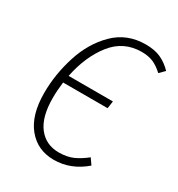

<svg xmlns="http://www.w3.org/2000/svg" viewBox="-169 -805 860 927"><g transform="rotate(30 261.5 -341.5)"><path d="M127 -376H374L368 -335H120Q114 -289 114 -245Q114 -140 156 -86Q198 -32 270 -32Q315 -32 348 -46.5Q381 -61 416 -89L439 -56Q361 11 267 11Q176 11 121 -56Q66 -123 66 -246Q66 -350 99 -453.5Q132 -557 201.5 -625.5Q271 -694 375 -694Q424 -694 458.5 -678.5Q493 -663 523 -632L495 -604Q467 -630 440 -641.5Q413 -653 376 -653Q275 -653 213 -574Q151 -495 127 -376Z"/></g></svg>

Font: Fira Sans Condensed ExtraLight
Style: Italic
Weight: 275
Width: 3
Italic angle: -8°
Designer: Carrois Corporate & Edenspiekermann AG
Foundry: Carrois Corporate GbR & Edenspiekermann AG
Version: Version 4.203